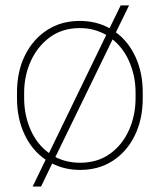

<svg xmlns="http://www.w3.org/2000/svg" viewBox="-20 -615 587 706"><path d="M42.5 -253.9V-274.4Q42.5 -352.1 71.8 -411.4Q101.1 -470.7 153.1 -504.4Q205.1 -538.1 273.4 -538.1Q334 -538.1 382.8 -511.2L423.8 -595.2H454.6L406.2 -496.1Q452.6 -461.9 478.8 -404.5Q504.9 -347.2 504.9 -274.4V-253.9Q504.9 -176.8 475.8 -117.2Q446.8 -57.6 395 -23.9Q343.3 9.8 274.4 9.8Q218.3 9.8 171.9 -13.7L130.9 70.8H100.1L147.9 -27.8Q98.6 -61 70.6 -119.9Q42.5 -178.7 42.5 -253.9ZM68.8 -274.4V-253.9Q68.8 -191.9 92.3 -138.2Q115.7 -84.5 160.2 -52.2L370.6 -486.3Q350.1 -498.5 325.7 -505.1Q301.3 -511.7 273.4 -511.7Q209 -511.7 163.3 -478Q117.7 -444.3 93.3 -390.4Q68.8 -336.4 68.8 -274.4ZM478.5 -274.4Q478.5 -333 456.8 -385Q435.1 -437 394 -470.2L183.6 -37.6Q224.6 -16.6 274.4 -16.6Q338.9 -16.6 384.5 -49.6Q430.2 -82.5 454.3 -136.7Q478.5 -190.9 478.5 -253.9Z"/></svg>

Font: Vazirmatn RD FD Thin
Style: Regular
Weight: 100
Designer: Saber Rastikerdar
Foundry: Saber Rastikerdar
Version: Version 33.003